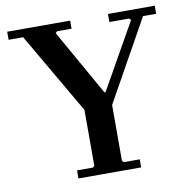

<svg xmlns="http://www.w3.org/2000/svg" viewBox="-76 -745 807 820"><g transform="rotate(-10 327.0 -335.0)"><path d="M8 -635V-670H281V-635H218L211 -628L372 -343H377L538 -628L530 -635H445V-670H648V-635H591L395 -284V-42L402 -35H471V0H199V-35H268L275 -42V-284L71 -635Z"/></g></svg>

Font: Brygada 1918 SemiBold
Style: Regular
Weight: 600
Designer: Mateusz Machalski | Borys Kosmynka | Przemek Hoffer
Foundry: NIEPODLEGLA 2018
Version: Version 3.006